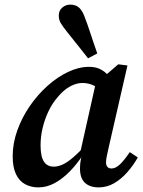

<svg xmlns="http://www.w3.org/2000/svg" viewBox="-20 -799 621 833"><path d="M146 14Q115 14 89.5 0.5Q64 -13 49.5 -43Q35 -73 35 -121Q35 -177 55 -233Q75 -289 109 -338.5Q143 -388 186 -426.5Q229 -465 275.5 -487Q322 -509 366 -509Q391 -509 409 -501.5Q427 -494 442.5 -479.5Q458 -465 474 -444L429 -398Q408 -418 385.5 -428.5Q363 -439 338 -439Q319 -439 300 -431.5Q281 -424 263 -410Q245 -396 229 -376Q207 -351 190.5 -316.5Q174 -282 165 -244Q156 -206 156 -169Q156 -120 170.5 -98Q185 -76 213 -76Q232 -76 252.5 -85.5Q273 -95 299 -117.5Q325 -140 360 -179L362 -127H340Q313 -86 282 -54.5Q251 -23 217 -4.5Q183 14 146 14ZM408 14Q370 14 348.5 -6Q327 -26 327 -68Q327 -79 328 -89Q329 -99 331 -108Q333 -117 335 -126L326 -128L399 -454L419 -456L493 -520L533 -515L451 -157Q446 -135 443 -120Q440 -105 440 -94Q440 -82 446 -75Q452 -68 464 -68Q481 -68 499.5 -85Q518 -102 543 -139L578 -116Q558 -81 532 -51.5Q506 -22 475 -4Q444 14 408 14ZM402 -567 362 -546Q346 -567 331 -585.5Q316 -604 301 -623Q286 -642 270 -662Q253 -683 244 -698Q235 -713 235 -731Q235 -753 250 -766Q265 -779 285 -779Q309 -779 324 -765Q339 -751 350 -718Q360 -692 368 -667.5Q376 -643 384.5 -618Q393 -593 402 -567Z"/></svg>

Font: Source Serif 4 SemiBold
Style: Italic
Weight: 600
Italic angle: -12°
Designer: Frank Grießhammer
Foundry: Adobe Systems Incorporated
Version: Version 4.004;hotconv 1.0.116;makeotfexe 2.5.65601